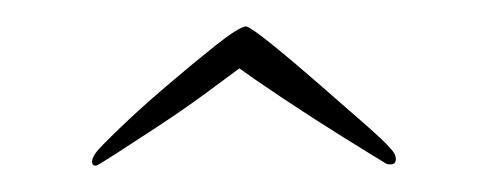

<svg xmlns="http://www.w3.org/2000/svg" viewBox="-20 -579 374 146"><path d="M53 -453Q50 -453 50 -456Q50 -459 53 -463Q55 -466 70.5 -481Q86 -496 106.5 -513.5Q127 -531 144 -544.5Q161 -558 167 -559Q171 -558 186.5 -545.5Q202 -533 221.5 -516Q241 -499 257 -485Q273 -471 277 -466Q281 -462 281 -458Q281 -454 277 -454Q274 -454 273 -455Q263 -461 240.5 -475Q218 -489 195.5 -504Q173 -519 162 -527Q154 -521 137 -508.5Q120 -496 101 -483.5Q82 -471 68 -462Q54 -453 53 -453Z"/></svg>

Font: Bilbo
Style: Regular
Weight: 400
Designer: Robert E. Leuschke
Foundry: Robert E. Leuschke
Version: Version 1.100